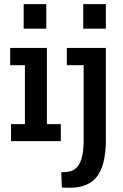

<svg xmlns="http://www.w3.org/2000/svg" viewBox="-20 -680 592 925"><path d="M33 0V-82H100V-366H29V-449H206V-82H273V0ZM94 -660H203V-542H94ZM490 -5Q490 123 440.5 178.5Q391 234 278 223L275 150Q296 150 315.5 146Q335 142 350 126.5Q365 111 374 80Q383 49 383 -5V-366H302V-449H490ZM381 -660H490V-542H381Z"/></svg>

Font: Zilla Slab SemiBold
Style: Regular
Weight: 600
Designer: Typotheque.com
Foundry: Typotheque type foundry
Version: Version 1.1; 2017